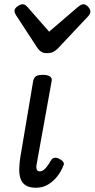

<svg xmlns="http://www.w3.org/2000/svg" viewBox="-20 -867 445 903"><path d="M149 16Q118 16 100.5 4.5Q83 -7 76.5 -27Q70 -47 70.5 -71.5Q71 -96 75 -124L136 -486Q140 -503 150 -509Q160 -515 182 -515Q205 -515 215.5 -507Q226 -499 223 -486L154 -104Q150 -87 151 -77.5Q152 -68 156.5 -64.5Q161 -61 167 -61Q176 -61 184 -66.5Q192 -72 201.5 -84.5Q211 -97 221 -115Q227 -124 238 -125Q249 -126 260 -119Q274 -112 278.5 -103.5Q283 -95 277 -86Q268 -62 250.5 -39Q233 -16 207.5 0Q182 16 149 16ZM372 -847Q383 -847 394 -835.5Q405 -824 405 -813Q405 -806 402.5 -801.5Q400 -797 396 -792L251 -638Q241 -628 229.5 -622.5Q218 -617 199 -617Q184 -617 173.5 -624Q163 -631 157 -640L55 -796Q51 -803 49.5 -807.5Q48 -812 48 -815Q48 -827 62 -837Q76 -847 86 -847Q94 -847 100 -842.5Q106 -838 111 -832L211 -718L345 -833Q352 -838 358 -842.5Q364 -847 372 -847Z"/></svg>

Font: Playwrite DE VA
Style: Regular
Weight: 400
Designer: Veronika Burian, José Scaglione
Foundry: TypeTogether
Version: Version 1.002